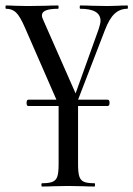

<svg xmlns="http://www.w3.org/2000/svg" viewBox="-27 -406 487 701"><path d="M438 -374Q411 -374 391.5 -356Q372 -338 356 -296L258 -42H366Q373 -42 373 -31Q373 -19 366 -19H258V194Q258 224 262.5 238Q267 252 279 257.5Q291 263 318 263Q320 263 320 269Q320 275 318 275Q294 275 280 274L222 273L166 274Q152 275 127 275Q124 275 124 269Q124 263 127 263Q153 263 165.5 257.5Q178 252 182.5 238Q187 224 187 194V-19H76Q70 -19 70 -31Q70 -35 71.5 -38.5Q73 -42 76 -42H179L65 -303Q46 -347 31.5 -360.5Q17 -374 -5 -374Q-7 -374 -7 -380Q-7 -386 -5 -386Q14 -386 25 -385L74 -384L142 -385Q158 -386 185 -386Q187 -386 187 -380Q187 -374 185 -374Q126 -374 126 -350Q126 -343 130 -335L249 -65L333 -299Q340 -320 340 -330Q340 -374 266 -374Q264 -374 264 -380Q264 -386 266 -386Q293 -386 307 -385L367 -384L404 -385Q415 -386 438 -386Q440 -386 440 -380Q440 -374 438 -374Z"/></svg>

Font: Cormorant Infant Medium
Style: Regular
Weight: 500
Designer: Christian Thalmann (Catharsis Fonts)
Version: Version 3.000